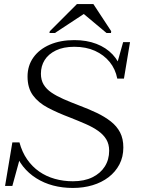

<svg xmlns="http://www.w3.org/2000/svg" viewBox="-20 -918 699 948"><path d="M340 10Q288 10 242.5 -2Q197 -14 159 -38Q121 -62 94 -96Q67 -130 53 -174Q60 -172 65.5 -168Q71 -164 75.5 -159Q80 -154 81 -146L41 0H5L41 -215H76Q89 -167 114 -131Q139 -95 173.5 -71Q208 -47 250.5 -35Q293 -23 340 -23Q396 -23 436 -42.5Q476 -62 497.5 -96Q519 -130 519 -174Q519 -206 505 -229.5Q491 -253 465 -271.5Q439 -290 403.5 -305.5Q368 -321 325 -338Q264 -361 216.5 -386Q169 -411 142.5 -447.5Q116 -484 116 -540Q116 -594 145 -634.5Q174 -675 226 -697.5Q278 -720 347 -720Q408 -720 456 -701.5Q504 -683 536 -649Q568 -615 582 -568Q574 -569 568.5 -572.5Q563 -576 560 -582Q557 -588 556 -596L588 -710H622L592 -530H559Q550 -577 521.5 -612Q493 -647 449 -667Q405 -687 347 -687Q293 -687 256 -669Q219 -651 200.5 -621.5Q182 -592 182 -554Q182 -523 195.5 -500.5Q209 -478 234 -461Q259 -444 293 -429Q327 -414 369 -398Q417 -380 457 -361Q497 -342 527 -318.5Q557 -295 573 -264Q589 -233 589 -190Q589 -143 569.5 -106Q550 -69 516 -43Q482 -17 437 -3.5Q392 10 340 10ZM441 -898H360L226 -764L224 -755H251L406 -857H384L506 -755H528L529 -764Z"/></svg>

Font: Roboto Serif 120pt Expanded Light
Style: Italic
Weight: 300
Width: 7
Italic angle: -10°
Designer: Greg Gazdowicz
Foundry: Commercial Type
Version: Version 1.008